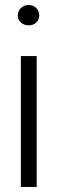

<svg xmlns="http://www.w3.org/2000/svg" viewBox="-20 -744 228 764"><path d="M63 0V-521H126V0ZM50.8 -683.1Q50.8 -699.7 63.2 -711.9Q75.7 -724.1 94.2 -724.1Q111.8 -724.1 124 -711.9Q136.2 -699.7 136.2 -683.1Q136.2 -666 124.3 -654.5Q112.3 -643.1 94.2 -643.1Q75.7 -643.1 63.2 -654.5Q50.8 -666 50.8 -683.1Z"/></svg>

Font: Lumene Sans Expanded Light
Style: Regular
Weight: 300
Width: 7
Designer: Deni Anggara
Version: Version 1.003;Glyphs 3.1.2 (3151)